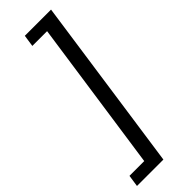

<svg xmlns="http://www.w3.org/2000/svg" viewBox="-324 -738 915 915"><g transform="rotate(-45 133.0 -281.0)"><path d="M-32.1 161 -23.3 101.6H76.2L186.7 -663.6H87.2L96 -723H272.7L145.9 161Z"/></g></svg>

Font: Public Sans Thin
Style: Italic
Weight: 100
Italic angle: -8°
Designer: The Public Sans project authors (U.S. Web Design System). Libre Franklin designed by Pablo Impallari and Rodrigo Fuenzal
Version: Version 2.000